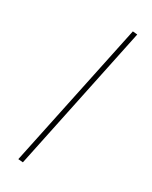

<svg xmlns="http://www.w3.org/2000/svg" viewBox="-163 -888 847 1072"><g transform="rotate(20 260.0 -351.5)"><path d="M436 -800 465 -792 109 97 79 89Z"/></g></svg>

Font: Fira Sans UltraLight
Style: Italic
Weight: 200
Italic angle: -8°
Designer: Carrois Corporate & Edenspiekermann AG
Foundry: Carrois Corporate GbR & Edenspiekermann AG
Version: Version 4.203;PS 004.203;hotconv 1.0.88;makeotf.lib2.5.64775